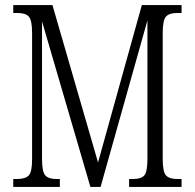

<svg xmlns="http://www.w3.org/2000/svg" viewBox="-20 -734 765 754"><path d="M32 0V-31H46Q79 -31 92.5 -44.5Q106 -58 106 -108V-605Q106 -655 93 -669Q80 -683 49 -683H32V-714H186L365 -96L537 -714H693V-683H675Q645 -683 632 -669Q619 -655 619 -605V-109Q619 -59 632 -45Q645 -31 677 -31H693V0H487V-31H502Q535 -31 547 -45.5Q559 -60 559 -111V-654L375 0H335L145 -650V-111Q145 -59 158 -45Q171 -31 202 -31H215V0Z"/></svg>

Font: Noto Serif Ethiopic ExtraCondensed Light
Style: Regular
Weight: 300
Width: 2
Designer: Monotype Design Team
Foundry: Monotype Imaging Inc.
Version: Version 2.102; ttfautohint (v1.8.4.7-5d5b)